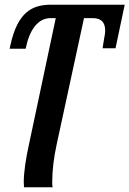

<svg xmlns="http://www.w3.org/2000/svg" viewBox="-20 -556 550 816"><path d="M82 240H204C202 234 202 225 202 215C202 168 209 111 221 57L337 -479H374C410 -479 427 -461 427 -426C427 -414 424 -399 422 -389L416 -351H471L510 -536H197C118 -536 55 -506 24 -363L21 -349H89C105 -429 141 -479 195 -479H217L105 49C89 120 81 178 81 217C81 225 82 234 82 240Z"/></svg>

Font: Noto Serif Condensed SemiBold
Style: Italic
Weight: 600
Width: 3
Italic angle: -12°
Designer: Monotype Design Team
Foundry: Monotype Imaging Inc.
Version: Version 2.014